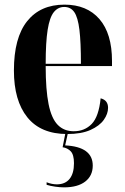

<svg xmlns="http://www.w3.org/2000/svg" viewBox="-20 -568 540 828"><path d="M270 10Q156 10 98 -62Q40 -134 40 -264Q40 -405 97 -476.5Q154 -548 258 -548Q355 -548 409 -485.5Q463 -423 463 -305V-283H177Q177 -181 189.5 -119Q202 -57 229 -29.5Q256 -2 298 -2Q345 -2 375.5 -33.5Q406 -65 414 -144Q446 -136 446 -103Q446 -77 427.5 -51Q409 -25 370 -7.5Q331 10 270 10ZM329 -293Q329 -386 322.5 -439.5Q316 -493 300.5 -515.5Q285 -538 257 -538Q230 -538 212 -515.5Q194 -493 185.5 -439.5Q177 -386 177 -293ZM256 240Q239 240 218 237Q197 234 181 229V218Q204 227 225 227Q261 227 280 203.5Q299 180 299 136Q299 99 285 84.5Q271 70 250 67L264 -4H275L261 59Q380 65 380 146Q380 190 347.5 215Q315 240 256 240Z"/></svg>

Font: Noto Serif Display Condensed
Style: Bold
Weight: 700
Width: 3
Designer: Monotype Design Team
Foundry: Monotype Imaging Inc.
Version: Version 2.009